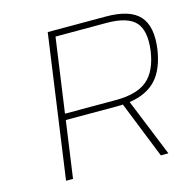

<svg xmlns="http://www.w3.org/2000/svg" viewBox="-103 -803 904 906"><g transform="rotate(-15 349.0 -350.0)"><path d="M573 0 462 -278Q453 -277 433 -277H183L144 0H110L208 -700H492Q609 -700 655.5 -648.5Q702 -597 687 -488Q673 -394 627.5 -344Q582 -294 496 -281L610 0ZM187 -307H436Q538 -307 589 -349.5Q640 -392 654 -488Q667 -585 628.5 -627.5Q590 -670 487 -670H238Z"/></g></svg>

Font: Fivo Sans Thin
Style: Regular
Weight: 250
Foundry: Alexander Slobzheninov
Version: 1.0